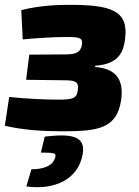

<svg xmlns="http://www.w3.org/2000/svg" viewBox="-31 -530 575 794"><path d="M256 -510C214 -510 133 -508 57 -488L63 -367C117 -372 186 -377 243 -377C302 -377 311 -373 308 -344C302 -316 286 -305 241 -305L90 -304L77 -200L236 -198C279 -198 296 -192 291 -160C288 -122 269 -118 209 -118C159 -118 83 -121 7 -129L-11 -10C66 8 147 13 230 13C378 13 453 0 470 -117C482 -201 448 -247 362 -253L363 -258C450 -265 478 -303 486 -367C503 -488 426 -510 256 -510ZM154 35 138 101C195 101 201 104 198 118C189 159 144 170 99 170L78 241C195 257 293 212 311 107C325 28 256 23 154 35Z"/></svg>

Font: Exo 2 Extra Bold
Style: Italic
Weight: 800
Italic angle: -8°
Designer: Natanael Gama
Version: Version 1.001;PS 001.001;hotconv 1.0.88;makeotf.lib2.5.64775